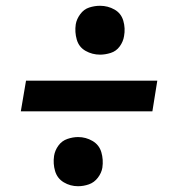

<svg xmlns="http://www.w3.org/2000/svg" viewBox="-20 -672 616 664"><path d="M326 -483Q344 -483 363 -489Q382 -495 394 -511.5Q406 -528 409 -547Q414 -574 406.5 -600Q399 -626 376 -639Q353 -652 326 -652Q307 -652 288.5 -646Q270 -640 257.5 -623Q245 -606 242 -588Q238 -561 245.5 -535Q253 -509 276 -496Q299 -483 326 -483ZM507 -287 524 -393H70L52 -287ZM250 -28Q269 -28 287.5 -34.5Q306 -41 318.5 -57.5Q331 -74 334 -92Q338 -120 330.5 -145.5Q323 -171 300 -184.5Q277 -198 250 -198Q232 -198 213 -191.5Q194 -185 182 -168.5Q170 -152 167 -133Q163 -106 170.5 -80.5Q178 -55 200.5 -41.5Q223 -28 250 -28Z"/></svg>

Font: Iosevka Sparkle Extrabold
Style: Italic
Weight: 800
Italic angle: -9°
Designer: Belleve Invis
Foundry: Belleve Invis
Version: Version 4.5.0; ttfautohint (v1.8.3)